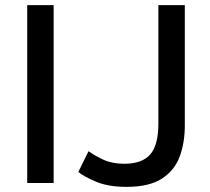

<svg xmlns="http://www.w3.org/2000/svg" viewBox="-20 -713 820 748"><path d="M86 0V-693H189V0ZM473 15Q402 15 354.5 -5Q307 -25 285 -43L325 -124Q348 -107 382.5 -91Q417 -75 464 -75Q533 -75 565 -111Q597 -147 597 -232V-693H700V-224Q700 -157 680 -103Q660 -49 610.5 -17Q561 15 473 15Z"/></svg>

Font: Ubuntu Sans Medium
Style: Regular
Weight: 500
Designer: Dalton Maag Ltd
Foundry: Dalton Maag Ltd
Version: Version 1.006; ttfautohint (v1.8.4.7-5d5b)